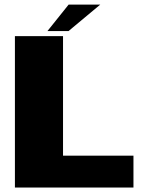

<svg xmlns="http://www.w3.org/2000/svg" viewBox="-20 -836 656 856"><path d="M46.5 0H575V-142H261V-675H46.5ZM191.5 -697.5H285.5L427 -815.5H286Z"/></svg>

Font: Anybody SemiExpanded ExtraBold
Style: Regular
Weight: 800
Width: 6
Version: Version 1.113;gftools[0.9.25]